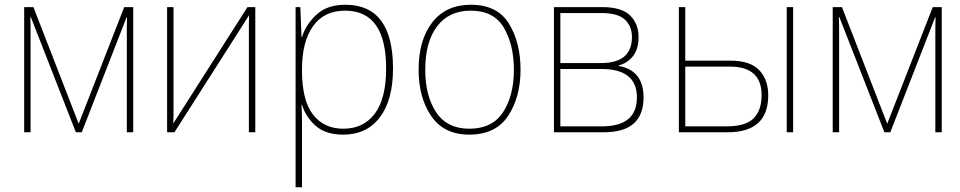

<svg xmlns="http://www.w3.org/2000/svg" viewBox="-20 -558 4051 810"><path d="M542 -528H504L312 -36L121 -528H82V0H109V-403Q109 -427 109 -445.5Q109 -464 108 -486H110L300 0H325L514 -485H516Q515 -462 515 -444.5Q515 -427 515 -406V0H542Z M712 -528H685V0H716L1031 -494Q1030 -472 1030 -459.5Q1030 -447 1030 -426V0H1057V-528H1024L711 -37Q712 -60 712 -74.5Q712 -89 712 -114Z M1436 -513Q1609 -513 1609 -269Q1609 -143 1561.5 -79Q1514 -15 1428 -15Q1347 -15 1300.5 -74.5Q1254 -134 1254 -262V-265Q1254 -382 1300.5 -447.5Q1347 -513 1436 -513ZM1437 -538Q1360 -538 1315 -496Q1270 -454 1254 -402H1252L1247 -528H1227V232H1254V15Q1254 -16 1254 -49Q1254 -82 1252 -116H1254Q1270 -64 1312 -27Q1354 10 1428 10Q1527 10 1582.5 -63Q1638 -136 1638 -269Q1638 -538 1437 -538Z M2176 -264Q2176 -379 2127 -458.5Q2078 -538 1966 -538Q1862 -538 1804 -464Q1746 -390 1746 -264Q1746 -146 1799.5 -68Q1853 10 1960 10Q2071 10 2123.5 -69Q2176 -148 2176 -264ZM1774 -264Q1774 -381 1824 -447Q1874 -513 1966 -513Q2064 -513 2106 -440.5Q2148 -368 2148 -264Q2148 -155 2102.5 -85Q2057 -15 1960 -15Q1866 -15 1820 -84.5Q1774 -154 1774 -264Z M2674 -402Q2674 -457 2638.5 -492.5Q2603 -528 2520 -528H2317V0H2528Q2695 0 2695 -147Q2695 -261 2590 -280V-282Q2628 -292 2651 -322Q2674 -352 2674 -402ZM2646 -402Q2646 -292 2516 -292H2344V-503H2516Q2587 -503 2616.5 -475Q2646 -447 2646 -402ZM2667 -147Q2667 -25 2520 -25H2344V-267H2517Q2667 -267 2667 -147Z M3299 0H3326V-528H3299ZM2844 0H3050Q3221 0 3221 -156Q3221 -222 3183 -262Q3145 -302 3063 -302H2871V-528H2844ZM2871 -25V-277H3059Q3193 -277 3193 -157Q3193 -93 3159.5 -59Q3126 -25 3046 -25Z M3953 -528H3915L3723 -36L3532 -528H3493V0H3520V-403Q3520 -427 3520 -445.5Q3520 -464 3519 -486H3521L3711 0H3736L3925 -485H3927Q3926 -462 3926 -444.5Q3926 -427 3926 -406V0H3953Z"/></svg>

Font: Noto Sans Display Thin
Style: Regular
Weight: 250
Designer: Monotype Design Team
Foundry: Monotype Imaging Inc.
Version: Version 1.900